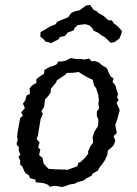

<svg xmlns="http://www.w3.org/2000/svg" viewBox="-20 -741 550 771"><path d="M230 10 201 5 180 9 173 1 157 -5 145 -7 122 -9 124 -19 100 -26 97 -36 83 -45 78 -53 70 -72 61 -80V-97L54 -111L62 -120L55 -137L56 -150L46 -162L51 -179L49 -193L51 -212L56 -239L61 -267L72 -276L65 -290L80 -307L72 -325L81 -337L87 -358L100 -364L99 -387L110 -399L126 -408V-423L140 -434L157 -445L158 -460L181 -473L193 -476L208 -483L213 -494H227L246 -498L264 -508L285 -504H306L319 -502L338 -506L347 -495L361 -496L377 -490L390 -479L407 -469L412 -461L417 -448L425 -433L436 -426L432 -412L444 -397L448 -380L454 -363L450 -350L457 -340L448 -328L455 -312L461 -299L455 -278L452 -265L443 -239L449 -207L436 -194L443 -177L438 -161L432 -153L413 -136L411 -119L405 -106L400 -96L389 -80L382 -72L372 -55L353 -45L348 -36L327 -25L315 -16L301 -12L290 -9L279 -3L259 0L249 4ZM249 -58 267 -65 290 -73 296 -88 303 -90 322 -108 335 -125 333 -131 343 -154 354 -168 352 -191 360 -214 374 -236 375 -261 369 -275V-293L378 -306L375 -325L377 -337L375 -358L366 -387L358 -397L352 -421L336 -428L311 -442L296 -452L277 -449L249 -448L242 -441L208 -418L205 -409L185 -386L183 -369L176 -358L161 -342L157 -312L146 -294L152 -284L143 -262L132 -196L127 -183L139 -168L133 -150L142 -140L137 -118L151 -107L155 -84L175 -63L202 -61L245 -60ZM186 -568 160 -575 159 -580 142 -594 143 -612 164 -624 180 -634 204 -644 209 -653 227 -661 237 -665 253 -671 265 -688 278 -695 300 -700 326 -719 342 -721 357 -700 366 -698 376 -688 393 -679 397 -676 415 -660 429 -659 439 -645 442 -644 458 -630 463 -624 470 -616 466 -602 459 -586 440 -572 425 -569 410 -583 399 -593 386 -600 375 -609 356 -618 350 -629 339 -639 323 -644 305 -642 292 -640 279 -628 276 -619 251 -610 242 -597 220 -592 215 -583 201 -576Z"/></svg>

Font: Winky Rough Light
Style: Italic
Weight: 300
Italic angle: -8.97852°
Designer: Simon Atzbach
Foundry: typofactur
Version: Version 1.206; ttfautohint (v1.8.4.7-5d5b)